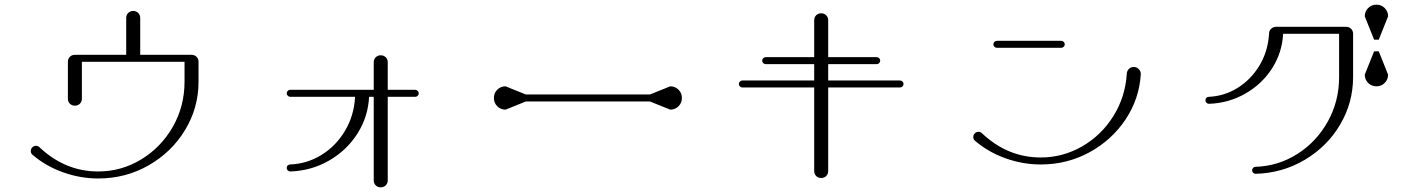

<svg xmlns="http://www.w3.org/2000/svg" viewBox="-20 -800 6040 823"><path d="M120 -136Q112 -142 112 -153Q112 -162 118.5 -168.5Q125 -175 134 -175Q143 -175 149 -169Q259 -65 401 -65Q500 -65 585 -116.5Q670 -168 720.5 -256Q771 -344 771 -450V-535H331V-377Q331 -364 322.5 -355.5Q314 -347 301 -347Q288 -347 279.5 -355.5Q271 -364 271 -377V-535Q271 -548 279.5 -556.5Q288 -565 301 -565H521V-723Q521 -736 529.5 -744.5Q538 -753 551 -753Q564 -753 572.5 -744.5Q581 -736 581 -723V-565H801Q814 -565 822.5 -556.5Q831 -548 831 -535V-450Q831 -338 773.5 -243Q716 -148 617.5 -91.5Q519 -35 401 -35Q324 -35 250 -61.5Q176 -88 120 -136Z M1209 -80Q1209 -87 1213.5 -91Q1218 -95 1224 -95Q1297 -98 1359 -136.5Q1421 -175 1459.5 -240.5Q1498 -306 1502 -385H1224Q1218 -385 1213.5 -389.5Q1209 -394 1209 -400Q1209 -406 1213.5 -410.5Q1218 -415 1224 -415H1582V-533Q1582 -546 1590.5 -554.5Q1599 -563 1612 -563Q1625 -563 1633.5 -554.5Q1642 -546 1642 -533V-415H1760Q1766 -415 1770.5 -410.5Q1775 -406 1775 -400Q1775 -394 1770.5 -389.5Q1766 -385 1760 -385H1642V-27Q1642 -14 1633.5 -5.5Q1625 3 1612 3Q1599 3 1590.5 -5.5Q1582 -14 1582 -27V-385H1562Q1558 -300 1512.5 -228Q1467 -156 1391 -112Q1315 -68 1224 -65Q1218 -65 1213.5 -69.5Q1209 -74 1209 -80Z M2097 -380Q2097 -401 2111.5 -415.5Q2126 -430 2147 -430L2234 -395H2766L2853 -430Q2874 -430 2888.5 -415.5Q2903 -401 2903 -380Q2903 -359 2888.5 -344.5Q2874 -330 2853 -330L2766 -365H2234L2147 -330Q2126 -330 2111.5 -344.5Q2097 -359 2097 -380Z M3470 -67V-425H3162Q3156 -425 3151.5 -429.5Q3147 -434 3147 -440Q3147 -446 3151.5 -450.5Q3156 -455 3162 -455H3470V-525H3262Q3256 -525 3251.5 -529.5Q3247 -534 3247 -540Q3247 -546 3251.5 -550.5Q3256 -555 3262 -555H3470V-713Q3470 -726 3478.5 -734.5Q3487 -743 3500 -743Q3513 -743 3521.5 -734.5Q3530 -726 3530 -713V-555H3738Q3744 -555 3748.5 -550.5Q3753 -546 3753 -540Q3753 -534 3748.5 -529.5Q3744 -525 3738 -525H3530V-455H3838Q3844 -455 3848.5 -450.5Q3853 -446 3853 -440Q3853 -434 3848.5 -429.5Q3844 -425 3838 -425H3530V-67Q3530 -54 3521.5 -45.5Q3513 -37 3500 -37Q3487 -37 3478.5 -45.5Q3470 -54 3470 -67Z M4160 -196Q4152 -202 4152 -213Q4152 -222 4158.5 -228.5Q4165 -235 4174 -235Q4183 -235 4189 -229Q4299 -125 4441 -125Q4536 -125 4618.5 -172.5Q4701 -220 4752.5 -302.5Q4804 -385 4810 -485Q4811 -497 4819.5 -505Q4828 -513 4840 -513Q4852 -513 4861 -504Q4870 -495 4870 -483V-481Q4863 -375 4804 -287Q4745 -199 4649.5 -147Q4554 -95 4441 -95Q4364 -95 4290 -121.5Q4216 -148 4160 -196ZM4238 -610Q4238 -616 4242.5 -620.5Q4247 -625 4253 -625H4529Q4535 -625 4539.5 -620.5Q4544 -616 4544 -610Q4544 -604 4539.5 -599.5Q4535 -595 4529 -595H4253Q4247 -595 4242.5 -599.5Q4238 -604 4238 -610Z M5347 -70Q5347 -76 5351.5 -80.5Q5356 -85 5362 -85Q5459 -88 5541 -140Q5623 -192 5671.5 -279Q5720 -366 5720 -470V-655H5480Q5476 -575 5433 -507.5Q5390 -440 5318.5 -399Q5247 -358 5162 -355Q5156 -355 5151.5 -359.5Q5147 -364 5147 -370Q5147 -377 5151.5 -381Q5156 -385 5162 -385Q5228 -388 5284.5 -423Q5341 -458 5377 -516.5Q5413 -575 5419 -646L5420 -658Q5420 -669 5429 -677Q5438 -685 5450 -685H5750Q5763 -685 5771.5 -676.5Q5780 -668 5780 -655V-470Q5780 -360 5724.5 -266Q5669 -172 5573 -115Q5477 -58 5362 -55Q5356 -55 5351.5 -59.5Q5347 -64 5347 -70ZM5880 -780Q5901 -780 5915.5 -765.5Q5930 -751 5930 -730L5890 -630H5870L5830 -730Q5830 -751 5844.5 -765.5Q5859 -780 5880 -780ZM5830 -480 5870 -580H5890L5930 -480Q5930 -459 5915.5 -444.5Q5901 -430 5880 -430Q5859 -430 5844.5 -444.5Q5830 -459 5830 -480Z"/></svg>

Font: GL-CurulMinamoto Light
Style: Regular
Weight: 300
Designer: Eunice (kana); Ryoko NISHIZUKA 西塚涼子 (ideographs); Frank Grießhammer (Latin, Greek & Cyrillic); Wenlong ZHANG
Foundry: Gutenberg Labo; Adobe
Version: Version 1.002